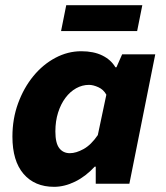

<svg xmlns="http://www.w3.org/2000/svg" viewBox="-20 -710 640 742"><path d="M189 12Q114 12 71 -38Q28 -88 28 -182Q28 -251 50 -311Q72 -371 109 -416Q146 -461 194 -486.5Q242 -512 294 -512Q342 -512 375.5 -495.5Q409 -479 426 -450H430L452 -500H580L480 0H350V-66H346Q311 -28 270 -8Q229 12 189 12ZM250 -118Q274 -118 303 -134Q332 -150 358 -188L391 -344Q380 -364 360 -373Q340 -382 324 -382Q298 -382 274.5 -369Q251 -356 233 -332Q215 -308 204.5 -275Q194 -242 194 -202Q194 -157 209 -137.5Q224 -118 250 -118ZM216 -590 236 -690H530L510 -590Z"/></svg>

Font: Source Code Pro Black
Style: Italic
Weight: 900
Italic angle: -11°
Monospace: yes
Designer: Paul D. Hunt, Teo Tuominen
Foundry: Adobe Systems Incorporated
Version: Version 1.050;PS 1.000;hotconv 16.6.51;makeotf.lib2.5.65220